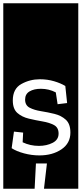

<svg xmlns="http://www.w3.org/2000/svg" viewBox="-32 -937 497 1170"><path d="M-12 213V-917H445V213H236L254 59H187L179 213ZM397 -129Q397 -182 369 -207.5Q341 -233 300 -243Q259 -253 218 -259.5Q177 -266 149 -280.5Q121 -295 121 -330Q121 -364 148 -380Q175 -396 217 -396Q266 -396 308 -374L319 -302L377 -309L366 -413Q338 -430 297.5 -442Q257 -454 211 -454Q150 -454 98 -425Q46 -396 46 -325Q46 -273 74 -248.5Q102 -224 144 -214Q186 -204 227.5 -197Q269 -190 297 -175Q325 -160 325 -123Q325 -85 288.5 -66.5Q252 -48 205 -48Q152 -48 106 -70L109 -129L53 -135L39 -34Q68 -15 114.5 -2.5Q161 10 208 10Q288 10 342.5 -27Q397 -64 397 -129Z"/></svg>

Font: Zilla Slab Highlight
Style: Regular
Weight: 400
Designer: Typotheque Type Foundry
Foundry: Typotheque type foundry
Version: Version 1.1; 2017; ttfautohint (v1.6)